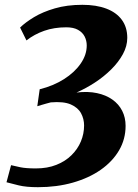

<svg xmlns="http://www.w3.org/2000/svg" viewBox="-20 -768 574 798"><path d="M137.5 10Q89 10 58 2.5Q27 -5 7 -10.5L26 -81.5Q41.5 -77.5 64.8 -72.8Q88 -68 129 -68Q177 -68 214.2 -82.8Q251.5 -97.5 277.2 -123Q303 -148.5 316.2 -180.2Q329.5 -212 329.5 -246.5Q329.5 -273.5 317 -297Q304.5 -320.5 274.5 -333.8Q244.5 -347 191 -342.5Q181 -340 171.2 -337.2Q161.5 -334.5 152.5 -331.8Q143.5 -329 135 -326.5L145 -397Q201.5 -411 245.8 -439Q290 -467 315.2 -503.5Q340.5 -540 340.5 -579Q340.5 -599 331.8 -616.2Q323 -633.5 304.2 -644Q285.5 -654.5 255.5 -654.5Q205 -654.5 163.8 -640Q122.5 -625.5 90 -600L63.5 -653.5Q85.5 -675 121.5 -696.8Q157.5 -718.5 208 -733.2Q258.5 -748 322.5 -748Q380 -748 421.8 -732.2Q463.5 -716.5 486.2 -685.8Q509 -655 509 -610.5Q509 -576.5 490.8 -543Q472.5 -509.5 442.2 -479.5Q412 -449.5 374.5 -425Q337 -400.5 298 -383.5Q345.5 -389 383 -381Q420.5 -373 447 -354.2Q473.5 -335.5 487.8 -307.5Q502 -279.5 502 -245Q502 -189.5 474.8 -143Q447.5 -96.5 398.5 -62.2Q349.5 -28 282.8 -9Q216 10 137.5 10Z"/></svg>

Font: Merriweather 36pt Black
Style: Italic
Weight: 900
Italic angle: -7.8°
Version: Version 2.101